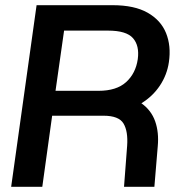

<svg xmlns="http://www.w3.org/2000/svg" viewBox="-20 -720 680 740"><path d="M23 0 121 -700H414Q498 -700 549 -671Q600 -642 620 -592.5Q640 -543 631 -481Q624 -432 596.5 -390.5Q569 -349 525 -322Q563 -295 578 -252.5Q593 -210 588 -156L575 0H458L470 -158Q474 -214 456 -244Q438 -274 379 -274H181L143 0ZM194 -370H360Q429 -370 466 -403.5Q503 -437 511 -492Q518 -544 492.5 -573Q467 -602 397 -602H227Z"/></svg>

Font: Host Grotesk SemiBold
Style: Italic
Weight: 600
Italic angle: -8°
Designer: Doğukan Karapınar based on Poppins by Indian Type Foundry, Jonny Pinhorn
Foundry: Element Type
Version: Version 1.001; ttfautohint (v1.8.4.7-5d5b)